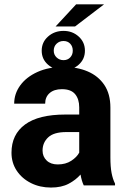

<svg xmlns="http://www.w3.org/2000/svg" viewBox="-20 -842 575 872"><path d="M360.4 0Q351.1 -19 345.7 -49.3Q324.7 -24.9 292 -7.6Q259.3 9.8 211.4 9.8Q161.1 9.8 120.4 -10.7Q79.6 -31.2 55.9 -66.9Q32.2 -102.5 32.2 -148.4Q32.2 -231.4 93.8 -276.6Q155.3 -321.8 276.9 -321.8H339.8V-354.5Q339.8 -392.1 321 -414.6Q302.2 -437 261.2 -437Q225.6 -437 205.3 -419.2Q185.1 -401.4 185.1 -371.1H44.4Q44.4 -416.5 72 -454.3Q99.6 -492.2 150.1 -515.1Q200.7 -538.1 269 -538.1Q330.1 -538.1 378.2 -517.6Q426.3 -497.1 453.9 -456.1Q481.4 -415 481.4 -353.5V-127.4Q481.4 -84 486.8 -56.2Q492.2 -28.3 502.4 -8.3V0ZM242.2 -95.2Q278.3 -95.2 303.7 -111.8Q329.1 -128.4 339.8 -148.9V-242.2H280.8Q224.6 -242.2 199 -218.3Q173.3 -194.3 173.3 -158.2Q173.3 -130.9 191.9 -113Q210.4 -95.2 242.2 -95.2ZM232.4 -721.7 325.7 -822.3H452.6L320.8 -721.7ZM169.4 -611.8Q169.4 -650.4 198.2 -676Q227.1 -701.7 268.6 -701.7Q309.1 -701.7 337.4 -676Q365.7 -650.4 365.7 -611.8Q365.7 -573.2 337.4 -548.1Q309.1 -522.9 268.6 -522.9Q227.1 -522.9 198.2 -548.1Q169.4 -573.2 169.4 -611.8ZM224.1 -611.8Q224.1 -593.3 237.1 -581.1Q250 -568.8 268.6 -568.8Q287.1 -568.8 298.8 -581.1Q310.5 -593.3 310.5 -611.8Q310.5 -631.3 298.8 -643.6Q287.1 -655.8 268.6 -655.8Q250 -655.8 237.1 -643.6Q224.1 -631.3 224.1 -611.8Z"/></svg>

Font: Vazirmatn UI
Style: Bold
Weight: 700
Designer: Saber Rastikerdar
Foundry: Saber Rastikerdar
Version: Version 33.003